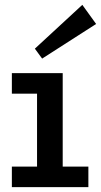

<svg xmlns="http://www.w3.org/2000/svg" viewBox="-20 -773 417 793"><path d="M29 0V-85H133V-386H29V-471H239V-85H345V0ZM154 -531 124 -572 320 -753 377 -674Z"/></svg>

Font: BioRhyme ExtraBold Medium
Style: Regular
Weight: 500
Version: Version 1.600;gftools[0.9.33]